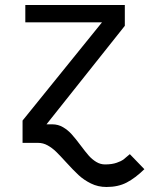

<svg xmlns="http://www.w3.org/2000/svg" viewBox="-20 -570 640 766"><path d="M70 -89 387 -481H81V-550H478V-467L165.5 -74H188.5Q212 -74 231.5 -62.5Q251 -51 266.2 -34Q281.5 -17 302 10.5Q321 36 334.2 51Q347.5 66 364 76Q380.5 86 399 86Q427 86 445.8 79.2Q464.5 72.5 471.5 67.2Q478.5 62 498 45L556 105Q519.5 140.5 485.5 158.2Q451.5 176 405 176Q371 176 342.8 162Q314.5 148 293.5 128.5Q272.5 109 242.5 76Q219 50 203.5 35Q188 20 170 10Q152 0 132 0H70Z"/></svg>

Font: JuliaMono
Style: Regular
Weight: 400
Monospace: yes
Designer: cormullion
Foundry: corm
Version: Version 0.055; ttfautohint (v1.8.4)